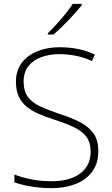

<svg xmlns="http://www.w3.org/2000/svg" viewBox="-20 -970 584 1000"><path d="M492 -182Q492 -118 459.5 -75Q427 -32 372 -11Q317 10 249 10Q205 10 170 5.5Q135 1 107 -5.5Q79 -12 55 -20V-61Q94 -46 143 -36Q192 -26 252 -26Q308 -26 353 -42.5Q398 -59 425 -93.5Q452 -128 452 -181Q452 -228 430 -257.5Q408 -287 365 -307.5Q322 -328 259 -348Q216 -362 179.5 -378Q143 -394 117 -416Q91 -438 77 -468.5Q63 -499 63 -544Q63 -603 93.5 -643Q124 -683 175.5 -703.5Q227 -724 290 -724Q340 -724 385.5 -715Q431 -706 474 -686L459 -652Q415 -672 372.5 -680Q330 -688 288 -688Q237 -688 195 -672.5Q153 -657 128 -625.5Q103 -594 103 -545Q103 -495 126 -464.5Q149 -434 190 -415.5Q231 -397 283 -379Q347 -359 393.5 -335.5Q440 -312 466 -276.5Q492 -241 492 -182ZM405 -942Q392 -926 375 -906.5Q358 -887 338 -866Q318 -845 297.5 -825.5Q277 -806 258 -790H229V-797Q250 -817 275 -844.5Q300 -872 323 -900.5Q346 -929 359 -950H405Z"/></svg>

Font: Noto Sans Armenian ExtraLight
Style: Regular
Weight: 250
Designer: Monotype Design Team
Foundry: Monotype Imaging Inc.
Version: Version 2.007